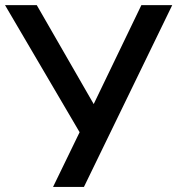

<svg xmlns="http://www.w3.org/2000/svg" viewBox="-32 -739 701 759"><path d="M299.8 0 648.9 -718.8H526.9L338.4 -327.6L113.3 -718.8H-12.2L282.7 -216.3L177.7 0Z"/></svg>

Font: Winston Medium
Style: Regular
Weight: 500
Designer: Vernon Adams, Kim Jin-seong, David Berlow, Cristiano Sobral
Foundry: The Winston Project Authors
Version: Version 3.004